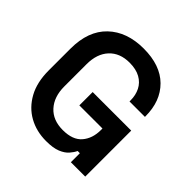

<svg xmlns="http://www.w3.org/2000/svg" viewBox="-189 -869 1039 1039"><g transform="rotate(45 330.5 -350.0)"><path d="M312 14Q238 14 179.5 -18.5Q121 -51 86.5 -113.5Q52 -176 52 -267V-433Q52 -569 128 -641.5Q204 -714 332 -714Q460 -714 529 -645.5Q598 -577 598 -461V-457H480V-465Q480 -505 464 -537Q448 -569 415 -587.5Q382 -606 332 -606Q258 -606 215.5 -560.5Q173 -515 173 -435V-265Q173 -186 215.5 -139Q258 -92 334 -92Q410 -92 445 -133Q480 -174 480 -238V-250H303V-352H598V0H488V-69H471Q463 -51 446 -31.5Q429 -12 397.5 1Q366 14 312 14Z"/></g></svg>

Font: Space Grotesk SemiBold
Style: Regular
Weight: 600
Designer: Florian Karsten
Foundry: Florian Karsten
Version: Version 2.000